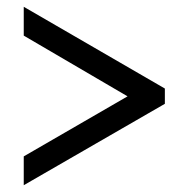

<svg xmlns="http://www.w3.org/2000/svg" viewBox="-20 -641 556 566"><path d="M50 -95 466 -335V-380L50 -621V-536L356 -357L50 -180Z"/></svg>

Font: Noto Serif Ethiopic SemiCondensed Black
Style: Regular
Weight: 900
Width: 4
Designer: Monotype Design Team
Foundry: Monotype Imaging Inc.
Version: Version 2.102